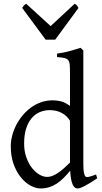

<svg xmlns="http://www.w3.org/2000/svg" viewBox="-20 -1019 560 1053"><path d="M513.2 -41Q490.7 -25.9 473.4 -15.4Q456.1 -4.9 443.1 1.7Q430.2 8.3 420.9 11.5Q411.6 14.6 404.8 14.6Q388.7 14.6 378.4 -7.3Q368.2 -29.3 364.7 -82.5Q346.2 -60.1 327.9 -42Q309.6 -23.9 290.3 -11.5Q271 1 249.5 7.8Q228 14.6 203.1 14.6Q175.8 14.6 147 -1.2Q118.2 -17.1 94 -46.9Q69.8 -76.7 54.4 -119.6Q39.1 -162.6 39.1 -216.8Q39.1 -244.6 46.6 -274.4Q54.2 -304.2 68.4 -332Q82.5 -359.9 103 -384.8Q123.5 -409.7 148.9 -428.5Q174.3 -447.3 204.6 -458Q234.9 -468.8 269 -468.8Q292 -468.8 314.7 -463.1Q337.4 -457.5 363.8 -438V-622.1Q363.8 -648.9 362.3 -664.8Q360.8 -680.7 354 -689.2Q347.2 -697.8 333 -700.9Q318.8 -704.1 293 -706.1V-725.1Q333 -730.5 364.7 -739.5Q396.5 -748.5 421.9 -756.8L437 -742.2V-124Q437 -106.9 437.7 -94.7Q438.5 -82.5 439.9 -74.2Q441.4 -65.9 443.4 -60.5Q445.3 -55.2 448.2 -51.8Q452.6 -46.4 465.1 -48.6Q477.5 -50.8 506.8 -62ZM363.8 -127.4V-356.4Q347.7 -384.3 318.4 -399.7Q289.1 -415 253.9 -415Q222.7 -415 196.8 -403.6Q170.9 -392.1 152.1 -369.1Q133.3 -346.2 122.8 -312Q112.3 -277.8 112.3 -231.9Q112.3 -190.4 124.3 -156.5Q136.2 -122.6 154.8 -98.6Q173.3 -74.7 195.6 -61.8Q217.8 -48.8 237.8 -48.8Q254.4 -48.8 270.5 -55.7Q286.6 -62.5 302.2 -73.5Q317.9 -84.5 333.3 -98.6Q348.6 -112.8 363.8 -127.4ZM282.7 -801.3H230.5L101.6 -975.6Q105 -980.5 107.4 -983.9Q109.9 -987.3 112.1 -989.7Q114.3 -992.2 116.9 -994.1Q119.6 -996.1 123.5 -998.5L257.8 -876L389.6 -998.5Q397.9 -994.1 401.4 -989.7Q404.8 -985.4 410.6 -975.6Z"/></svg>

Font: Gentium Plus Phon
Style: Regular
Weight: 400
Designer: J. Victor Gaultney, Annie Olsen, Iska Routamaa, Becca Hirsbrunner
Foundry: SIL International
Version: Version 5.000